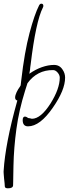

<svg xmlns="http://www.w3.org/2000/svg" viewBox="-36 -694 378 1041"><path d="M7 327Q-10 327 -10 316Q-10 311 -11 300Q-12 289 -14 273Q-15 259 -16 247.5Q-17 236 -16 229Q-12 161 6 66.5Q24 -28 58 -149Q46 -152 46 -165Q46 -177 54 -194Q62 -211 72 -224L76 -231L79 -257Q97 -413 124 -514.5Q151 -616 176 -665Q181 -674 188 -674Q199 -674 199 -662Q199 -660 198.5 -658Q198 -656 197 -654Q158 -578 130 -343Q129 -336 128 -329Q127 -322 127 -317L123 -294Q157 -318 191.5 -330Q226 -342 257 -342Q287 -342 303 -317Q317 -297 317 -273Q317 -206 251 -111Q181 -9 116 -9Q87 -9 87 -43Q87 -62 100 -62Q106 -62 117 -54Q122 -53 127 -52.5Q132 -52 137 -50Q185 -50 238 -133Q288 -213 288 -273Q288 -287 276.5 -300.5Q265 -314 252 -314Q166 -315 113 -243L100 -202Q67 -97 53 5Q39 107 37 205L36 259Q36 278 35.5 291Q35 304 35 310Q35 327 7 327Z"/></svg>

Font: Square Peg
Style: Regular
Weight: 400
Designer: Robert E. Leuschke
Foundry: Robert E. Leuschke
Version: Version 1.010; ttfautohint (v1.8.4.7-5d5b)